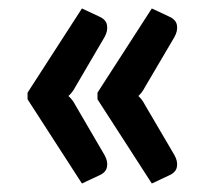

<svg xmlns="http://www.w3.org/2000/svg" viewBox="-20 -495 495 452"><path d="M157.2 -248 226.1 -129.9Q234.4 -115.2 231.9 -102.1Q229.5 -88.9 213.4 -82L172.9 -63L44.9 -261.2V-276.9L172.9 -475.1L213.4 -456.1Q229.5 -449.2 231.9 -436Q234.4 -422.4 226.1 -407.7L157.2 -290Q150.9 -277.8 141.1 -269Q150.9 -260.3 157.2 -248ZM321.3 -248 390.6 -129.9Q398.9 -115.2 396.5 -102.1Q394 -88.9 377.9 -82L337.4 -63L209.5 -261.2V-276.9L337.4 -475.1L377.9 -456.1Q394 -449.2 396.5 -436Q398.9 -422.4 390.6 -407.7L321.3 -290Q314.5 -276.9 305.7 -269Q314.5 -261.2 321.3 -248Z"/></svg>

Font: Lato-SemiBold
Style: Bold
Weight: 500
Designer: Lukasz Dziedzic with Adam Twardoch and Botio Nikoltchev
Foundry: tyPoland Lukasz Dziedzic
Version: ""